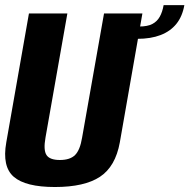

<svg xmlns="http://www.w3.org/2000/svg" viewBox="-21 -728 741 751"><path d="M193.9 3.5Q309.4 3.5 370 -36.5Q430.6 -76.5 447.7 -171.2L536 -675.4H385.9L300.2 -190.2Q292.2 -141.2 272.7 -121.7Q253.1 -102.2 213.2 -102.2Q173.4 -102.2 160.8 -121.7Q148.2 -141.2 157 -190.2L242.5 -675.4H92.2L3.6 -171.2Q-13.3 -76.5 32.8 -36.5Q78.9 3.5 193.9 3.5ZM523.8 -624.3 516.1 -576.1Q568.8 -576.1 607.2 -590.9Q645.7 -605.8 669 -634.8Q692.3 -663.7 700.1 -707.9H619Q614.2 -680.9 603.8 -662.4Q593.5 -643.9 574.7 -634.1Q555.9 -624.3 523.8 -624.3Z"/></svg>

Font: Anybody Thin Condensed
Style: Italic
Weight: 100
Width: 3
Italic angle: -10°
Version: Version 1.113;gftools[0.9.25]